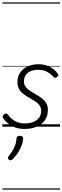

<svg xmlns="http://www.w3.org/2000/svg" viewBox="-20 -1053 519 1596"><path d="M185 19Q138 19 102.5 5Q67 -9 42.5 -30Q18 -51 6 -71Q1 -79 2.5 -87Q4 -95 14 -102Q23 -109 30.5 -109.5Q38 -110 45 -101Q67 -69 102.5 -48Q138 -27 187 -27Q225 -27 255.5 -38.5Q286 -50 304 -73.5Q322 -97 322 -132Q322 -159 308 -178Q294 -197 271.5 -211.5Q249 -226 223.5 -240Q198 -254 175.5 -271Q153 -288 139 -312Q125 -336 125 -371Q125 -416 147 -449Q169 -482 209 -500.5Q249 -519 300 -519Q342 -519 374.5 -506Q407 -493 428.5 -475Q450 -457 460 -440Q466 -431 465 -425.5Q464 -420 453 -412Q445 -406 438 -406.5Q431 -407 424 -414Q398 -442 368.5 -457.5Q339 -473 296 -473Q244 -473 211.5 -448Q179 -423 179 -377Q179 -350 193.5 -331Q208 -312 230.5 -297Q253 -282 278.5 -268Q304 -254 326.5 -237Q349 -220 363.5 -196.5Q378 -173 378 -139Q378 -86 351.5 -51Q325 -16 281 1.5Q237 19 185 19ZM55 275Q47 269 46 261.5Q45 254 52 246Q71 221 84.5 199Q98 177 106.5 153Q115 129 117 99Q118 86 125.5 81Q133 76 146 76Q160 76 166.5 82.5Q173 89 173 101Q172 119 163 146.5Q154 174 136 205.5Q118 237 88 268Q80 276 71.5 279Q63 282 55 275ZM0 513H479V523H0ZM0 -20H479V0H0ZM0 -505H479V-500H0ZM0 -1033H479V-1023H0Z"/></svg>

Font: Playwrite IN Guides
Style: Regular
Weight: 400
Designer: Veronika Burian, José Scaglione
Foundry: TypeTogether
Version: Version 1.003